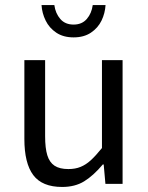

<svg xmlns="http://www.w3.org/2000/svg" viewBox="-20 -722 583 754"><path d="M157.2 -485.8V-187Q157.2 -140.1 165.8 -112.3Q174.3 -84.5 194.1 -71.3Q213.9 -58.1 248.5 -58.1Q275.9 -58.1 296.6 -66.7Q317.4 -75.2 336.4 -92.5Q355.5 -109.9 380.4 -140.6V-485.8H461.4V0H394L387.2 -76.2H383.8Q346.2 -31.7 310.3 -9.8Q274.4 12.2 224.1 12.2Q145.5 12.2 110.6 -34.4Q75.7 -81.1 75.7 -176.3V-485.8ZM193.4 -702.1Q197.8 -669.4 216.8 -647.5Q235.8 -625.5 269 -625.5Q301.8 -625.5 320.8 -647.5Q339.8 -669.4 344.2 -702.1H394.5Q392.6 -669.9 378.7 -641.1Q364.7 -612.3 337.2 -593.8Q309.6 -575.2 269 -575.2Q228.5 -575.2 200.9 -593.8Q173.3 -612.3 159.2 -641.4Q145 -670.4 143.1 -702.1Z"/></svg>

Font: Varta
Style: Regular
Weight: 400
Designer: Joana Correia, Viktoriya Grabowska, Eben Sorkin
Foundry: Sorkin Type
Version: Version 1.002; ttfautohint (v1.3) -l 8 -r 24 -G 200 -x 12 -H